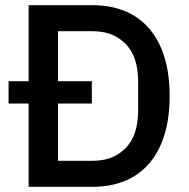

<svg xmlns="http://www.w3.org/2000/svg" viewBox="-20 -718 727 738"><path d="M90 -320H13V-406H90V-698H337Q404 -698 458.5 -676Q513 -654 551.5 -610.5Q590 -567 611 -501.5Q632 -436 632 -349Q632 -262 611 -196.5Q590 -131 551.5 -87.5Q513 -44 458.5 -22Q404 0 337 0H90ZM337 -100Q415 -100 463 -149Q511 -198 511 -293V-405Q511 -500 463 -549Q415 -598 337 -598H203V-406H333V-320H203V-100Z"/></svg>

Font: IBM Plex Sans Hebrew Medm
Style: Regular
Weight: 500
Designer: Mike Abbink, Paul van der Laan, Pieter van Rosmalen, Yanek Iontef
Foundry: Bold Monday
Version: Version 1.3